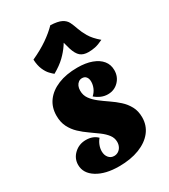

<svg xmlns="http://www.w3.org/2000/svg" viewBox="-214 -967 955 1087"><g transform="rotate(-30 264.0 -423.5)"><path d="M236 20Q147 20 92.5 -14Q38 -48 38 -103Q38 -145 69.5 -174.5Q101 -204 146 -204Q169 -204 187.5 -197Q206 -190 220 -176Q207 -161 199.5 -141.5Q192 -122 192 -103Q192 -78 205.5 -61.5Q219 -45 241 -45Q256 -45 268.5 -53Q281 -61 288 -75Q295 -89 295 -106Q295 -132 279 -153Q263 -174 237.5 -193Q212 -212 183 -232Q154 -252 128.5 -276Q103 -300 87 -331.5Q71 -363 71 -405Q71 -460 100 -499.5Q129 -539 182.5 -561Q236 -583 309 -583Q363 -583 402.5 -568.5Q442 -554 463 -528Q484 -502 484 -466Q484 -423 455.5 -394Q427 -365 385 -365Q363 -365 342.5 -373.5Q322 -382 303 -398Q320 -413 329 -433.5Q338 -454 338 -475Q338 -495 328.5 -506.5Q319 -518 302 -518Q289 -518 279 -510.5Q269 -503 263.5 -490.5Q258 -478 258 -461Q258 -431 274.5 -408Q291 -385 317 -365Q343 -345 372.5 -325Q402 -305 428 -281.5Q454 -258 470.5 -227.5Q487 -197 487 -156Q487 -103 456 -63.5Q425 -24 368.5 -2Q312 20 236 20ZM180 -617Q171 -624 156.5 -639Q142 -654 130.5 -680.5Q119 -707 117 -746Q178 -774 222 -804.5Q266 -835 297 -867Q345 -865 368.5 -853Q392 -841 402 -820.5Q412 -800 421 -773.5Q430 -747 448 -716Q466 -685 506 -651Q475 -636 453.5 -631.5Q432 -627 409 -627Q376 -627 357 -643Q338 -659 325.5 -698.5Q313 -738 298 -810L343 -790Q324 -759 304 -729Q284 -699 255 -671Q226 -643 180 -617Z"/></g></svg>

Font: Merienda Black
Style: Regular
Weight: 900
Designer: Eduardo Rodriguez Tunni
Foundry: Eduardo Rodriguez Tunni
Version: Version 2.001